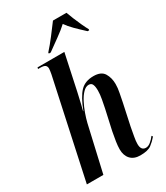

<svg xmlns="http://www.w3.org/2000/svg" viewBox="-234 -1053 999 1158"><g transform="rotate(-30 265.5 -474.0)"><path d="M388 10Q344 10 320.5 -15.5Q297 -41 297 -84Q297 -106 301.5 -136.5Q306 -167 313 -202L344 -342Q349 -367 355 -398.5Q361 -430 361 -457Q361 -484 354.5 -499.5Q348 -515 329 -515Q309 -515 290 -495.5Q271 -476 255 -445.5Q239 -415 227 -381.5Q215 -348 208 -319L135 0H20L167 -682Q169 -695 170.5 -703.5Q172 -712 172 -720Q172 -734 163 -742Q154 -750 127 -750H113L115 -760H302L249 -512Q247 -502 241.5 -479Q236 -456 230.5 -431.5Q225 -407 221 -394H223Q254 -475 287.5 -510.5Q321 -546 380 -546Q434 -546 453.5 -513.5Q473 -481 473 -438Q473 -410 466.5 -378.5Q460 -347 455 -320L423 -171Q417 -137 411.5 -108Q406 -79 406 -58Q406 -13 440 -13Q456 -13 472.5 -26Q489 -39 504 -59L510 -51Q490 -27 465.5 -8.5Q441 10 388 10ZM216 -805Q246 -838 278.5 -880.5Q311 -923 337 -958H431Q438 -938 450 -908.5Q462 -879 475 -851Q488 -823 498 -805L497 -798H486Q450 -831 423 -858Q396 -885 378 -911Q350 -885 309.5 -856Q269 -827 229 -798H216Z"/></g></svg>

Font: Noto Serif Display ExtraCondensed SemiBold
Style: Italic
Weight: 600
Width: 2
Italic angle: -12°
Designer: Monotype Design Team
Foundry: Monotype Imaging Inc.
Version: Version 2.009